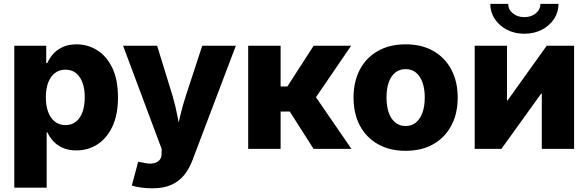

<svg xmlns="http://www.w3.org/2000/svg" viewBox="-20 -783 3095 1010"><path d="M55.2 204.1V-542.5H223.1V-451.7H229Q239.7 -476.6 259.5 -499Q279.3 -521.5 309.8 -535.6Q340.3 -549.8 382.8 -549.8Q440.9 -549.8 490.5 -519.3Q540 -488.8 570.3 -426.8Q600.6 -364.7 600.6 -270.5Q600.6 -179.7 571.3 -117.4Q542 -55.2 492.4 -23.4Q442.9 8.3 381.3 8.3Q340.8 8.3 310.5 -5.1Q280.3 -18.6 260.3 -40.3Q240.2 -62 229 -87.4H225.6V204.1ZM324.2 -125Q357.4 -125 379.9 -143.1Q402.3 -161.1 414.1 -194.1Q425.8 -227.1 425.8 -271Q425.8 -314.9 414.1 -347.7Q402.3 -380.4 379.9 -398.4Q357.4 -416.5 324.2 -416.5Q292 -416.5 268.8 -398.7Q245.6 -380.9 233.4 -348.4Q221.2 -315.9 221.2 -271Q221.2 -226.6 233.4 -193.8Q245.6 -161.1 268.8 -143.1Q292 -125 324.2 -125Z M673.3 192.9 707 67.9 733.9 72.8Q763.7 80.1 785.4 76.4Q807.1 72.8 818.8 59.3Q830.6 45.9 830.1 23.9L830.6 1L627.4 -542.5H806.6L887.7 -278.8Q903.8 -224.6 913.8 -170.2Q923.8 -115.7 937 -54.2H900.9Q914.1 -115.7 927.2 -170.7Q940.4 -225.6 957.5 -278.8L1043.9 -542.5H1220.7L992.7 59.1Q976.1 103.5 949.5 137Q922.9 170.4 882.1 189Q841.3 207.5 782.2 207.5Q751 207.5 722.2 203.6Q693.4 199.7 673.3 192.9Z M1285.6 0V-542.5H1456.1V-328.1H1491.7L1629.9 -542.5H1827.1L1642.1 -271.5L1828.6 0H1629.4L1504.4 -196.3H1456.1V0Z M2113.8 10.3Q2029.3 10.3 1967.5 -24.9Q1905.8 -60.1 1872.8 -123Q1839.8 -186 1839.8 -269.5Q1839.8 -353.5 1872.8 -416.5Q1905.8 -479.5 1967.5 -514.6Q2029.3 -549.8 2113.8 -549.8Q2198.7 -549.8 2260 -514.6Q2321.3 -479.5 2354.5 -416.5Q2387.7 -353.5 2387.7 -269.5Q2387.7 -186 2354.5 -123Q2321.3 -60.1 2260 -24.9Q2198.7 10.3 2113.8 10.3ZM2113.8 -120.1Q2146 -120.1 2168.5 -138.9Q2190.9 -157.7 2202.6 -191.4Q2214.4 -225.1 2214.4 -270Q2214.4 -315.4 2202.6 -348.9Q2190.9 -382.3 2168.5 -400.9Q2146 -419.4 2113.8 -419.4Q2081.5 -419.4 2058.8 -400.9Q2036.1 -382.3 2024.7 -349.1Q2013.2 -315.9 2013.2 -270Q2013.2 -225.1 2024.7 -191.4Q2036.1 -157.7 2058.8 -138.9Q2081.5 -120.1 2113.8 -120.1Z M3000 0H2830.1V-290.5H2826.7L2617.7 0H2477.1V-542.5H2647V-254.4H2649.9L2856 -542.5H3000ZM2738.3 -605.5Q2687.5 -605.5 2647 -626.5Q2606.4 -647.5 2582.8 -683.1Q2559.1 -718.8 2559.1 -762.7H2653.3Q2653.3 -732.9 2677.7 -712.9Q2702.1 -692.9 2738.3 -692.9Q2774.4 -692.9 2798.6 -712.9Q2822.8 -732.9 2822.8 -762.7H2918Q2918 -718.8 2894.3 -683.1Q2870.6 -647.5 2830.1 -626.5Q2789.6 -605.5 2738.3 -605.5Z"/></svg>

Font: Inter 16pt ExtraBold
Style: Regular
Weight: 800
Version: Version 4.001;git-66647c0bb